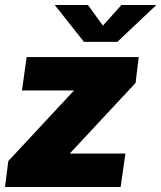

<svg xmlns="http://www.w3.org/2000/svg" viewBox="-30 -744 642 764"><path d="M-10 0 3 -103 264.5 -384H57.5L76 -517H522L509.5 -414L247.5 -133H469L450 0ZM304 -577.5 188 -724H320L379.5 -642L453 -724H592L437 -577.5Z"/></svg>

Font: Public Sans Black
Style: Italic
Weight: 900
Italic angle: -8°
Designer: The Public Sans project authors (U.S. Web Design System). Libre Franklin designed by Pablo Impallari and Rodrigo Fuenzal
Version: Version 1.007; ttfautohint (v1.8.1) -l 8 -r 50 -G 200 -x 14 